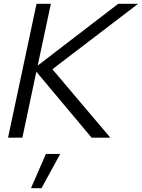

<svg xmlns="http://www.w3.org/2000/svg" viewBox="-20 -720 742 1004"><path d="M22 0 171 -700H246L177 -377L598 -700H702L254 -358L557 0H459L170 -345L97 0ZM142 264 220 85H295L197 264Z"/></svg>

Font: Red Hat Display VF
Style: Italic
Weight: 300
Italic angle: -12°
Designer: Pentagram, MCKL
Foundry: Pentagram, MCKL
Version: Version 1.010